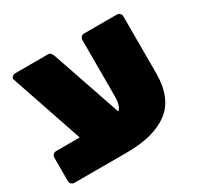

<svg xmlns="http://www.w3.org/2000/svg" viewBox="-148 -892 1146 1095"><g transform="rotate(-30 425.0 -345.0)"><path d="M21 -17V-172Q21 -183 29 -191Q37 -199 48 -199H204L43 -673Q39 -683 48.5 -691.5Q58 -700 70 -700H286Q303 -700 313 -673L469 -217Q495 -240 495 -304V-673Q495 -684 503 -692Q511 -700 522 -700H738Q749 -700 757 -692Q765 -684 765 -673V-299Q765 -135 669 -62.5Q573 10 394 10H48Q37 10 29 2Q21 -6 21 -17Z"/></g></svg>

Font: Rubik Mono One
Style: Regular
Weight: 400
Designer: Hubert and Fischer with Elvire Volk Leonovitch (Cyrillic Expansion: Cyreal)
Foundry: Hubert and Fischer with Elvire Volk Leonovitch
Version: Version 2.000